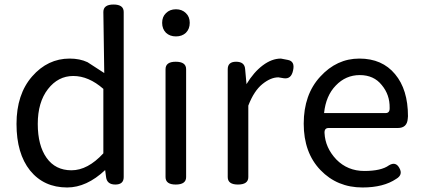

<svg xmlns="http://www.w3.org/2000/svg" viewBox="-20 -816 1866 849"><path d="M277 13Q174 13 113 -62Q53 -137 53 -268Q53 -399 122 -478Q191 -557 288 -557Q333 -557 367 -541L441 -493L437 -763Q437 -796 482 -796Q527 -796 527 -763V-33Q527 0 490 0Q453 0 449 -33L445 -64Q363 13 277 13ZM296 -63Q368 -63 437 -138V-423Q372 -480 304 -480Q237 -480 192 -422Q147 -364 147 -268Q147 -173 186 -118Q225 -63 296 -63Z M757 0Q712 0 712 -33V-510Q712 -543 757 -543Q803 -543 803 -510V-33Q803 0 757 0ZM714 -671Q697 -688 697 -715Q697 -742 714 -758Q731 -775 758 -775Q785 -775 802 -758Q819 -742 819 -715Q819 -688 802 -671Q785 -655 758 -655Q731 -655 714 -671Z M1032 0Q987 0 987 -33V-510Q987 -543 1024 -543Q1062 -543 1064 -510L1070 -444Q1102 -497 1142 -527Q1182 -557 1222 -557L1253 -551Q1285 -545 1276 -505Q1268 -465 1235 -470L1211 -474Q1177 -474 1140 -444Q1103 -414 1078 -349V-33Q1078 0 1032 0Z M1583 13Q1471 13 1397 -64Q1323 -141 1323 -269Q1323 -398 1396 -477Q1469 -557 1569 -557Q1670 -557 1727 -488Q1784 -420 1784 -302L1783 -291Q1780 -250 1739 -250H1433Q1414 -250 1415 -228Q1418 -163 1467 -111Q1517 -60 1591 -60Q1666 -60 1700 -85Q1730 -103 1746 -73Q1763 -43 1732 -25Q1676 13 1583 13ZM1413 -316H1685Q1704 -316 1703 -339Q1704 -397 1668 -440Q1633 -484 1571 -484Q1509 -484 1465 -438Q1421 -393 1413 -316Z"/></svg>

Font: Swei Gothic CJK TC Regular
Style: Regular
Weight: 400
Version: Version 2.129